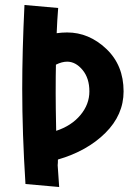

<svg xmlns="http://www.w3.org/2000/svg" viewBox="-20 -724 515 769"><path d="M78 -704 213 -692Q209 -643 207 -591Q228 -594 249 -594Q336 -594 405.5 -528.5Q475 -463 475 -358Q475 -264 402 -191.5Q329 -119 212 -85Q212 -70 211 -62Q211 -56 217 25L82 13Q69 -191 69 -368Q69 -520 78 -704ZM249 -477Q228 -477 204 -465Q203 -427 203 -351Q203 -298 205 -200Q266 -220 302 -263Q338 -306 338 -358Q338 -411 310.5 -444Q283 -477 249 -477Z"/></svg>

Font: Boogaloo
Style: Regular
Weight: 400
Designer: John Vargas Beltran
Foundry: John Vargas Beltran
Version: Version 1.001